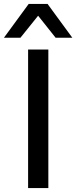

<svg xmlns="http://www.w3.org/2000/svg" viewBox="-33 -957 388 977"><path d="M110 0V-705H213V0ZM-13 -765 113 -937H209L335 -765H250L161 -877L71 -765Z"/></svg>

Font: Nunito Sans 12pt ExtraLight 6pt Medium
Style: Regular
Weight: 500
Version: Version 3.101;gftools[0.9.27]